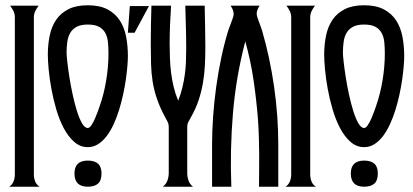

<svg xmlns="http://www.w3.org/2000/svg" viewBox="-20 -705 1558 725"><path d="M36.1 -639.6Q36.1 -652.3 30.8 -663.3Q25.4 -674.3 18.1 -683.6H126Q118.7 -674.3 113.3 -663.3Q107.9 -652.3 107.9 -639.6V-46.4Q107.9 -33.2 112.5 -20.5Q117.2 -7.8 129.4 0H15.1Q26.9 -8.3 31.5 -20.8Q36.1 -33.2 36.1 -46.4Z M311.5 0Q261.2 0 261.2 -49.8Q261.2 -98.6 311.5 -98.6Q336.9 -98.6 350.1 -86.9Q363.3 -75.2 363.3 -49.8Q363.3 -23.4 350.1 -11.7Q336.9 0 311.5 0ZM311.5 -685.1Q356.4 -685.1 385.7 -669.7Q415 -654.3 432.1 -628.2Q449.2 -602.1 456.1 -567.1Q462.9 -532.2 462.9 -493.2Q462.9 -477.5 460.9 -454.3Q459 -431.2 455.1 -404.1Q451.2 -377 444.8 -347.7Q438.5 -318.4 429.7 -290Q420.9 -261.7 409.2 -236.1Q397.5 -210.4 382.8 -191.2Q368.2 -171.9 350.3 -160.6Q332.5 -149.4 311.5 -149.4Q282.7 -149.4 260.3 -169.2Q237.8 -189 220.9 -220.7Q204.1 -252.4 192.6 -291.5Q181.2 -330.6 174.1 -369.4Q167 -408.2 163.8 -442.4Q160.6 -476.6 160.6 -498Q160.6 -536.6 167.7 -570.8Q174.8 -605 192.1 -630.4Q209.5 -655.8 238.5 -670.4Q267.6 -685.1 311.5 -685.1ZM389.6 -502.9Q389.6 -525.4 387.7 -545.4Q385.7 -565.4 377.7 -580.3Q369.6 -595.2 354 -603.8Q338.4 -612.3 311.5 -612.3Q285.6 -612.3 269.8 -604Q253.9 -595.7 245.4 -581.1Q236.8 -566.4 234.1 -546.9Q231.4 -527.3 231.4 -504.9Q231.4 -496.1 234.1 -471.7Q236.8 -447.3 241.7 -415.8Q246.6 -384.3 253.9 -350.1Q261.2 -315.9 270 -287.4Q278.8 -258.8 289.3 -240.2Q299.8 -221.7 311.5 -221.7Q318.4 -221.7 325.7 -232.9Q333 -244.1 339.1 -258.3Q345.2 -272.5 350.1 -286.1Q355 -299.8 356.4 -304.2Q372.6 -350.1 381.1 -402.1Q389.6 -454.1 389.6 -502.9Z M595.2 0Q607.4 -9.8 612.3 -23.7Q617.2 -37.6 617.2 -52.2V-226.6Q617.2 -236.3 613 -244.9Q608.9 -253.4 604 -261.7Q584 -298.8 572.8 -331.5Q561.5 -364.3 556.4 -396.7Q551.3 -429.2 550.3 -464.1Q549.3 -499 549.3 -540Q549.3 -575.7 550 -611.8Q550.8 -647.9 551.8 -683.6H626Q623.5 -647.9 622.1 -612.3Q620.6 -576.7 620.6 -541Q620.6 -513.2 621.6 -485.6Q622.6 -458 626 -430.9Q629.4 -403.8 635.7 -377.2Q642.1 -350.6 652.8 -324.7Q662.6 -349.6 668.5 -373.8Q674.3 -397.9 677.7 -422.1Q681.2 -446.3 682.1 -471.2Q683.1 -496.1 683.1 -522Q683.1 -563 681.9 -603.3Q680.7 -643.6 679.7 -683.6H752.9Q753.4 -645.5 754.4 -607.2Q755.4 -568.8 755.4 -529.8Q755.4 -493.2 753.7 -459Q752 -424.8 746.3 -391.8Q740.7 -358.9 730 -326.7Q719.2 -294.4 700.7 -261.7Q695.8 -253.4 691.4 -244.9Q687 -236.3 687 -226.6V-137.7V-139.2V-52.2Q687 -37.6 691.7 -23.7Q696.3 -9.8 708.5 0ZM470.2 -682.1H542.5L488.3 -581.5H462.9Z M906.2 -548.8Q871.1 -414.6 859.6 -276.9Q848.1 -139.2 853.5 0H780.8V-160.2Q780.8 -210 784.7 -265.4Q788.6 -320.8 796.4 -377.2Q804.2 -433.6 815.7 -487.8Q827.1 -542 841.8 -589.4Q843.3 -594.2 846.7 -603Q850.1 -611.8 853.5 -621.1Q856.9 -630.4 859.6 -638.4Q862.3 -646.5 862.3 -650.9Q862.3 -660.2 858.9 -668.5Q855.5 -676.8 850.6 -683.6H960.4Q955.6 -676.8 952.4 -668.7Q949.2 -660.6 949.2 -652.3Q949.2 -647.9 951.9 -639.6Q954.6 -631.3 958 -622.1Q961.4 -612.8 964.8 -603.8Q968.3 -594.7 969.7 -589.4Q999.5 -486.8 1015.1 -376.7Q1030.8 -266.6 1030.8 -160.2V0H958Q958 -29.8 958.5 -60.1Q959 -90.3 958.7 -121.8Q958.5 -153.3 957.5 -186.3Q956.5 -219.2 954.1 -254.9Q948.2 -329.1 937.3 -403.1Q926.3 -477.1 906.2 -548.8Z M1079.6 -639.6Q1079.6 -652.3 1074.2 -663.3Q1068.8 -674.3 1061.5 -683.6H1169.4Q1162.1 -674.3 1156.7 -663.3Q1151.4 -652.3 1151.4 -639.6V-46.4Q1151.4 -33.2 1156 -20.5Q1160.6 -7.8 1172.9 0H1058.6Q1070.3 -8.3 1075 -20.8Q1079.6 -33.2 1079.6 -46.4Z M1355 0Q1304.7 0 1304.7 -49.8Q1304.7 -98.6 1355 -98.6Q1380.4 -98.6 1393.6 -86.9Q1406.7 -75.2 1406.7 -49.8Q1406.7 -23.4 1393.6 -11.7Q1380.4 0 1355 0ZM1355 -685.1Q1399.9 -685.1 1429.2 -669.7Q1458.5 -654.3 1475.6 -628.2Q1492.7 -602.1 1499.5 -567.1Q1506.3 -532.2 1506.3 -493.2Q1506.3 -477.5 1504.4 -454.3Q1502.4 -431.2 1498.5 -404.1Q1494.6 -377 1488.3 -347.7Q1481.9 -318.4 1473.1 -290Q1464.4 -261.7 1452.6 -236.1Q1440.9 -210.4 1426.3 -191.2Q1411.6 -171.9 1393.8 -160.6Q1376 -149.4 1355 -149.4Q1326.2 -149.4 1303.7 -169.2Q1281.2 -189 1264.4 -220.7Q1247.6 -252.4 1236.1 -291.5Q1224.6 -330.6 1217.5 -369.4Q1210.4 -408.2 1207.3 -442.4Q1204.1 -476.6 1204.1 -498Q1204.1 -536.6 1211.2 -570.8Q1218.3 -605 1235.6 -630.4Q1252.9 -655.8 1282 -670.4Q1311 -685.1 1355 -685.1ZM1433.1 -502.9Q1433.1 -525.4 1431.2 -545.4Q1429.2 -565.4 1421.1 -580.3Q1413.1 -595.2 1397.5 -603.8Q1381.8 -612.3 1355 -612.3Q1329.1 -612.3 1313.2 -604Q1297.4 -595.7 1288.8 -581.1Q1280.3 -566.4 1277.6 -546.9Q1274.9 -527.3 1274.9 -504.9Q1274.9 -496.1 1277.6 -471.7Q1280.3 -447.3 1285.2 -415.8Q1290 -384.3 1297.4 -350.1Q1304.7 -315.9 1313.5 -287.4Q1322.3 -258.8 1332.8 -240.2Q1343.3 -221.7 1355 -221.7Q1361.8 -221.7 1369.1 -232.9Q1376.5 -244.1 1382.6 -258.3Q1388.7 -272.5 1393.6 -286.1Q1398.4 -299.8 1399.9 -304.2Q1416 -350.1 1424.6 -402.1Q1433.1 -454.1 1433.1 -502.9Z"/></svg>

Font: XAYAX
Style: Regular
Weight: 400
Designer: Peter Wiegel
Foundry: Peter Wiegel
Version: Version 1.000 2009 initial release